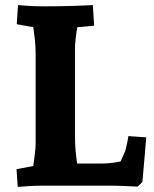

<svg xmlns="http://www.w3.org/2000/svg" viewBox="-20 -730 605 755"><path d="M274.9 -542V-192.9Q274.9 -143.1 283.2 -86.9H377Q416 -86.9 454.1 -95.2Q472.2 -134.3 473.1 -138.2Q481.9 -172.4 484.9 -194.8L555.2 -189.9L540 -14.2L521 3.9Q505.9 2.9 469.5 1.5Q433.1 0 407.2 0H149.9Q121.1 0 90.1 2Q59.1 3.9 49.8 4.9L44.9 -64.9L110.8 -77.1Q111.8 -83 116 -115.5Q120.1 -147.9 120.1 -163.1V-512.2Q120.1 -556.2 115.5 -588.1Q110.8 -620.1 110.8 -623L45.9 -634.8L50.8 -710Q59.6 -709 90.8 -707Q122.1 -705.1 150.9 -705.1Q221.7 -705.1 276.4 -707Q331.1 -709 345.2 -710L350.1 -628.9L284.2 -623Q280.8 -606.9 277.8 -581.5Q274.9 -556.2 274.9 -542Z"/></svg>

Font: Sura
Style: Bold
Weight: 700
Designer: Carolina Giovagnoli
Foundry: Huerta Tipografica
Version: Version 1.002;PS 001.002;hotconv 1.0.70;makeotf.lib2.5.58329